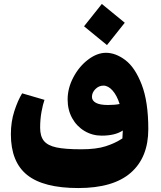

<svg xmlns="http://www.w3.org/2000/svg" viewBox="-20 -686 815 971"><path d="M730 -33Q730 110 641.5 187.5Q553 265 376 265Q200 265 117.5 199Q35 133 35 -7Q35 -70 52.5 -124Q70 -178 92 -214L205 -181Q197 -159 190 -121Q183 -83 183 -40Q183 3 202 26.5Q221 50 265 59.5Q309 69 391 69Q467 69 515 53.5Q563 38 599 14Q601 -14 601 -26Q562 0 494 0Q447 0 407.5 -23.5Q368 -47 345 -88.5Q322 -130 322 -183Q322 -240 351 -295Q380 -350 425.5 -384.5Q471 -419 516 -419Q565 -419 614 -382Q663 -345 696.5 -258.5Q730 -172 730 -33ZM526 -155Q561 -155 585 -160Q571 -204 549 -228.5Q527 -253 503 -253Q480 -253 462.5 -235.5Q445 -218 445 -196Q445 -177 465 -166Q485 -155 526 -155ZM405 -553 495 -666 611 -571 521 -458Z"/></svg>

Font: FiraGO Heavy
Style: Italic
Weight: 900
Italic angle: -8°
Designer: bBox Type GmbH
Foundry: bBox Type GmbH
Version: Version 1.001